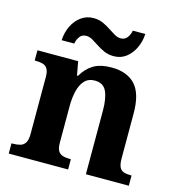

<svg xmlns="http://www.w3.org/2000/svg" viewBox="-112 -862 891 960"><g transform="rotate(15 333.5 -382.0)"><path d="M19.9 0V-53H25.6Q48.6 -53 65 -57.7Q81.5 -62.4 90.8 -77.4Q100 -92.3 100 -122.1V-417.9Q100 -446.1 91.3 -460.1Q82.7 -474 67 -478.5Q51.3 -483 29.3 -483H24.9V-536H235.6L248.6 -464.9H253.6Q277.6 -506.4 313 -527.6Q348.3 -548.9 406.7 -548.9Q486.3 -548.9 528.8 -503.3Q571.2 -457.6 571.2 -355.8V-123.9Q571.2 -93.4 578.4 -78.2Q585.6 -63 600.3 -58Q614.9 -53 636.9 -53H641.4V0H419.2V-328.8Q419.2 -393.2 402.5 -428.6Q385.9 -464 341.7 -464Q308.3 -464 288.8 -442.4Q269.2 -420.8 260.9 -385.5Q252.6 -350.2 252.6 -309V-118.3Q252.6 -90.4 261 -76.5Q269.4 -62.6 285.1 -57.8Q300.7 -53 322.7 -53H327.2V0ZM400 -606Q373 -606 351 -615.5Q329 -625 310.5 -637.5Q292 -650 275.5 -659.5Q259 -669 243 -669Q220.5 -669 208.8 -652.5Q197 -636 194 -616H128.7Q130.7 -656.9 147.1 -690.3Q163.6 -723.8 191.3 -744Q219 -764.2 255 -764.2Q282 -764.2 303.5 -754.7Q325 -745.2 343.5 -732.7Q362 -720.2 378.5 -710.7Q395 -701.2 411 -701.2Q432.5 -701.2 444.7 -717.7Q457 -734.2 460 -754.2H524.7Q522.7 -713.7 506.3 -680.1Q489.9 -646.4 462.9 -626.2Q436 -606 400 -606Z"/></g></svg>

Font: Noto Serif Sinhala
Style: Regular
Weight: 400
Designer: Jelle Bosma - Monotype Design Team
Foundry: Monotype Imaging Inc.
Version: Version 2.006